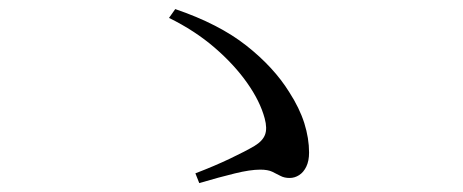

<svg xmlns="http://www.w3.org/2000/svg" viewBox="-20 -568 1040 431"><path d="M418.6 -178.9Q462.4 -195.7 496.9 -212.2Q531.5 -228.7 551.3 -240.4Q569.5 -251.4 574.9 -265.5Q580.3 -279.7 574.1 -302.5Q563.8 -340.8 534.8 -381.9Q505.9 -423 461.6 -461.2Q417.2 -499.4 359.4 -527.8L373.4 -547.6Q471.6 -514.1 533.2 -465.5Q594.7 -417 629.3 -361.2Q652.3 -325.6 663.1 -291.6Q673.8 -257.5 673.8 -225.5Q673.8 -206.8 667.6 -194Q661.4 -181.2 651.5 -174.9Q641.5 -168.5 630.2 -168.5Q618.1 -168.5 609.5 -173.2Q600.9 -177.9 591.1 -182.5Q581.3 -187.2 564.1 -187.2Q541.7 -187.2 507.1 -178.7Q472.4 -170.3 427.3 -157Z"/></svg>

Font: Noto Serif SC
Style: Regular
Weight: 200
Designer: Ryoko NISHIZUKA 西塚涼子 (kana & ideographs); Frank Grießhammer (Latin, Greek & Cyrillic); Wenlong ZHANG 张文龙 (bopomofo); San
Foundry: Adobe
Version: Version 2.001;hotconv 1.1.0;makeotfexe 2.6.0